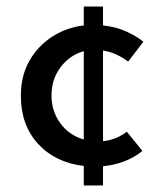

<svg xmlns="http://www.w3.org/2000/svg" viewBox="-20 -501 496 589"><path d="M417 -38Q367 2 296 9V68H237V8Q150 -2 97 -59.5Q44 -117 44 -207Q44 -269 70.5 -315Q97 -361 141 -389Q185 -417 237 -423V-481H296V-423Q334 -419 365 -405.5Q396 -392 420 -373L373 -312Q359 -323 339.5 -332.5Q320 -342 296 -346V-68Q337 -72 369 -97ZM138 -208Q138 -160 165 -123Q192 -86 237 -73V-344Q194 -332 166 -295Q138 -258 138 -208Z"/></svg>

Font: Synthetic
Style: Regular
Weight: 400
Designer: Santiago Orozco
Foundry: Typemade
Version: Version 2.000; ttfautohint (v1.8.4.7-5d5b)